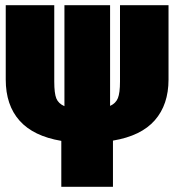

<svg xmlns="http://www.w3.org/2000/svg" viewBox="-20 -716 668 736"><path d="M626 -696V-411Q626 -315 573.5 -255Q521 -195 413 -177V0H215V-176Q108 -194 55 -253.5Q2 -313 2 -411V-696H188V-403Q188 -358 196 -338.5Q204 -319 227 -309V-696H402V-310Q424 -320 432 -340Q440 -360 440 -403V-696Z"/></svg>

Font: Fira Sans Extra Condensed Black
Style: Regular
Weight: 900
Width: 1
Designer: Carrois Corporate & Edenspiekermann AG
Foundry: Carrois Corporate GbR & Edenspiekermann AG
Version: Version 4.203